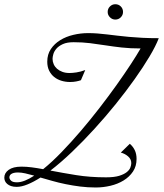

<svg xmlns="http://www.w3.org/2000/svg" viewBox="-118 -853 758 886"><path d="M481 -189.5Q495.1 -177.7 503.7 -160.4Q512.2 -143.1 512.2 -119.6Q512.2 -85.9 495.6 -61.3Q479 -36.6 452.4 -20.3Q425.8 -3.9 391.8 4.2Q357.9 12.2 323.7 12.2Q286.6 12.2 252 7.8Q217.3 3.4 185.1 -3.2Q152.8 -9.8 123.5 -18.1Q94.2 -26.4 68.8 -33.7Q36.6 -13.2 9 -2Q-18.6 9.3 -41 9.3Q-56.2 9.3 -66.9 5.6Q-77.6 2 -84.7 -4.2Q-91.8 -10.3 -95 -17.8Q-98.1 -25.4 -98.1 -33.2Q-98.1 -54.7 -77.9 -69.3Q-57.6 -84 -19 -84Q3.4 -84 28.3 -80.8Q53.2 -77.6 81.1 -72.3Q121.6 -105 166 -150.9Q210.4 -196.8 254.9 -248.8Q299.3 -300.8 341.6 -355.5Q383.8 -410.2 420.2 -461.2Q456.5 -512.2 485.1 -555.9Q513.7 -599.6 530.8 -629.4Q482.4 -629.4 443.4 -633.8Q404.3 -638.2 368.7 -643.8Q333 -649.4 297.6 -653.8Q262.2 -658.2 221.7 -658.2Q190.9 -658.2 171.9 -649.4Q152.8 -640.6 142.3 -628.4Q131.8 -616.2 128.2 -603.3Q124.5 -590.3 124.5 -581.5Q124.5 -568.4 129.9 -556.4Q135.3 -544.4 145.3 -535.6Q155.3 -526.9 169.7 -521.5Q184.1 -516.1 202.6 -516.1Q215.3 -516.1 234.4 -518.8Q253.4 -521.5 275.4 -529.8L255.4 -482.9Q246.1 -479.5 233.4 -477.1Q220.7 -474.6 205.1 -474.6Q184.1 -474.6 165 -480.5Q146 -486.3 131.6 -498Q117.2 -509.8 108.6 -527.3Q100.1 -544.9 100.1 -568.4Q100.1 -602.1 116.7 -626.7Q133.3 -651.4 159.9 -667.7Q186.5 -684.1 220.2 -692.1Q253.9 -700.2 288.6 -700.2Q311 -700.2 332.5 -698.5Q354 -696.8 376.5 -694.1Q398.9 -691.4 423.3 -688.5Q447.8 -685.5 476.6 -682.9Q505.4 -680.2 539.3 -678.5Q573.2 -676.8 614.7 -676.8Q601.1 -641.1 572 -592.3Q543 -543.5 503.4 -487.8Q463.9 -432.1 416.3 -373Q368.7 -314 317.6 -258.1Q266.6 -202.1 214.6 -152.3Q162.6 -102.5 114.7 -65.9Q169.9 -55.2 233.6 -44.9Q297.4 -34.7 371.6 -34.7Q409.2 -34.7 431.9 -41.7Q454.6 -48.8 467 -58.8Q479.5 -68.8 483.6 -80.1Q487.8 -91.3 487.8 -100.1Q487.8 -118.7 473.1 -131.3Q458.5 -144 439.5 -148.9ZM-39.6 -11.7Q-22.5 -11.7 -2.4 -19.8Q17.6 -27.8 40 -42.5Q17.1 -48.8 -1.5 -53Q-20 -57.1 -34.7 -57.1Q-46.4 -57.1 -54 -55.2Q-61.5 -53.2 -66.2 -50Q-70.8 -46.9 -72.8 -42.7Q-74.7 -38.6 -74.7 -34.7Q-74.7 -26.9 -67.1 -19.3Q-59.6 -11.7 -39.6 -11.7ZM449.7 -797.9Q449.7 -783.7 439.5 -773.2Q429.2 -762.7 414.1 -762.7Q399.9 -762.7 389.4 -773.2Q378.9 -783.7 378.9 -797.9Q378.9 -813 389.4 -823.2Q399.9 -833.5 414.1 -833.5Q429.2 -833.5 439.5 -823.2Q449.7 -813 449.7 -797.9Z"/></svg>

Font: Dynalight
Style: Regular
Weight: 400
Version: Version 1.000